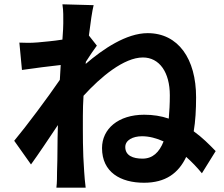

<svg xmlns="http://www.w3.org/2000/svg" viewBox="-20 -827 1040 892"><path d="M378 -530 379 -540C396 -567 417 -598 430 -615L393 -662C401 -726 408 -775 415 -803L270 -807C275 -776 274 -747 274 -719C274 -708 273 -680 270 -643C227 -636 185 -633 156 -630C121 -627 98 -628 70 -629L82 -502C138 -510 214 -520 262 -525L258 -456C202 -374 102 -240 46 -173L124 -63C159 -111 206 -182 249 -246C246 -161 248 -106 245 -28C245 -12 245 24 242 45H378C375 22 372 -12 371 -31C364 -124 365 -207 365 -288C365 -318 366 -349 368 -382C448 -470 556 -560 644 -560C720 -560 769 -492 769 -384C769 -345 767 -309 764 -276C729 -288 691 -294 650 -294C529 -294 454 -228 454 -139C454 -27 540 22 649 22C749 22 809 -22 845 -98C871 -75 895 -50 918 -22L982 -125C951 -157 919 -189 880 -217C888 -264 891 -318 891 -375C891 -554 808 -673 666 -673C567 -673 458 -599 378 -530ZM642 -90C598 -90 562 -104 562 -144C562 -176 597 -194 640 -194C673 -194 707 -185 740 -170C720 -119 689 -90 642 -90Z"/></svg>

Font: Spoqa Han Sans Neo Bold
Style: Bold
Weight: 700
Designer: [Spoqa Han Sans Neo] Dong-huui Kim  Younghwa Kang  Yujin Lee  [Noto Sans] Ryoko NISHIZUKA  (kana & ideographs); Paul D. 
Foundry: Spoqa (http://www.spoqa-han-sans.com)
Version: Version 1.100;hotconv 1.0.109;makeotfexe 2.5.65596